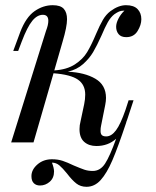

<svg xmlns="http://www.w3.org/2000/svg" viewBox="-20 -548 601 739"><path d="M524 -474Q524 -452 509.5 -428.5Q495 -405 466 -405Q446 -405 436.5 -416.5Q427 -428 427 -445Q427 -459 436 -476.5Q445 -494 459 -507H457Q446 -507 438 -503.5Q430 -500 420 -493Q406 -482 395 -462.5Q384 -443 371 -412Q353 -372 338.5 -347.5Q324 -323 300 -301.5Q276 -280 241 -272Q306 -269 347 -245Q388 -221 388 -171Q388 -159 385 -144L369 -64Q367 -56 367 -44Q367 -33 372 -28Q377 -23 389 -23Q409 -23 426.5 -46.5Q444 -70 463 -125L475 -162H494L470 -89Q466 -79 465 -74Q434 19 412.5 69Q391 119 367.5 145Q344 171 313 171Q290 171 273.5 158Q257 145 238 120Q221 99 208.5 88.5Q196 78 180 78Q188 99 188 112Q188 137 171.5 151.5Q155 166 134 166Q119 166 110 157Q101 148 101 130Q101 105 124 85Q147 65 180 65Q203 65 221 71Q239 77 264 89Q290 100 304.5 105Q319 110 337 110Q366 110 384.5 81.5Q403 53 427 -14Q396 14 351 14Q322 14 304 -2Q286 -18 286 -51Q286 -66 290 -81L304 -147Q308 -166 308 -184Q308 -222 280 -241.5Q252 -261 186 -266L109 0H23L157 -429Q166 -452 166 -468Q166 -491 145 -491Q123 -491 104 -467.5Q85 -444 64 -389L50 -352H31L58 -425Q80 -482 113 -505Q146 -528 183 -528Q213 -528 225.5 -514Q238 -500 238 -474Q238 -445 221 -388L189 -277Q237 -280 268 -300Q299 -320 315.5 -347.5Q332 -375 350 -418Q364 -451 376 -471.5Q388 -492 405 -505Q436 -528 465 -528Q495 -528 509.5 -513Q524 -498 524 -474Z"/></svg>

Font: Playfair Display
Style: Italic
Weight: 400
Italic angle: -14°
Designer: Claus Eggers Sørensen
Foundry: Claus Eggers Sørensen
Version: Version 1.200; ttfautohint (v1.6)